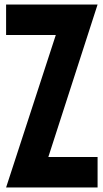

<svg xmlns="http://www.w3.org/2000/svg" viewBox="-20 -830 458 850"><path d="M7 -675V-810H412L194 -135H412V0H7L227 -675Z"/></svg>

Font: Transit CAT
Style: Regular
Weight: 400
Designer: Peter Wiegel
Foundry: Peter Wiegel
Version: 1.000